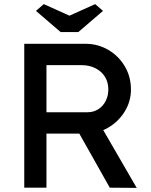

<svg xmlns="http://www.w3.org/2000/svg" viewBox="-20 -913 735 934"><path d="M98 0V-700H396Q456 -700 506.5 -670.5Q557 -641 587 -590.5Q617 -540 617 -477Q617 -420 587 -371Q557 -322 507 -292.5Q457 -263 396 -263H206V0ZM514 0 336 -316 447 -341 645 1ZM206 -367H406Q435 -367 458 -381.5Q481 -396 494 -421.5Q507 -447 507 -478Q507 -513 490.5 -539.5Q474 -566 444.5 -581Q415 -596 378 -596H206ZM275 -757 155 -860 193 -893 333 -830H303L443 -893L481 -860L361 -757Z"/></svg>

Font: Lexend Medium
Style: Regular
Weight: 500
Designer: Bonnie Shaver-Troup, Thomas Jockin
Foundry: Lexend
Version: Version 1.005